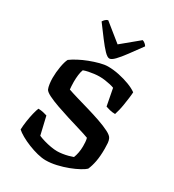

<svg xmlns="http://www.w3.org/2000/svg" viewBox="-228 -1103 1111 1229"><g transform="rotate(30 328.0 -488.5)"><path d="M305 0Q277 0 243 -8.5Q209 -17 174 -31Q139 -45 111 -61Q83 -77 68 -91Q69 -121 74 -154.5Q79 -188 86 -217Q93 -246 100 -263Q120 -263 138.5 -258.5Q157 -254 166 -251L197 -119Q215 -111 240.5 -103.5Q266 -96 292.5 -91.5Q319 -87 339 -87Q355 -87 376.5 -90Q398 -93 418.5 -98.5Q439 -104 452 -109Q459 -126 463.5 -149.5Q468 -173 468 -198Q468 -211 467 -227.5Q466 -244 462 -257Q433 -268 389 -281Q345 -294 297 -309Q249 -324 205 -339.5Q161 -355 130 -370.5Q99 -386 92 -400Q86 -414 83 -436Q80 -458 80 -479Q80 -521 87.5 -563.5Q95 -606 106 -627Q126 -642 157 -658.5Q188 -675 223.5 -688.5Q259 -702 293 -711Q327 -720 352 -720Q392 -720 434.5 -711Q477 -702 513.5 -688Q550 -674 573 -657Q572 -637 568.5 -611.5Q565 -586 561 -560Q557 -534 551.5 -513Q546 -492 542 -479Q520 -479 500.5 -484Q481 -489 471 -493L447 -618Q435 -623 417 -627Q399 -631 378.5 -634Q358 -637 338 -637Q319 -637 298.5 -634.5Q278 -632 258.5 -628Q239 -624 223 -618Q216 -601 213 -576Q210 -551 210 -526Q210 -509 211 -494.5Q212 -480 213 -470Q238 -461 280.5 -448.5Q323 -436 373 -421.5Q423 -407 469 -391Q515 -375 547.5 -358.5Q580 -342 587 -325Q593 -312 594.5 -295Q596 -278 596 -253Q596 -198 588.5 -158.5Q581 -119 568 -90Q557 -79 529 -63.5Q501 -48 463 -33.5Q425 -19 383.5 -9.5Q342 0 305 0ZM332 -768Q317 -768 293.5 -792.5Q270 -817 239.5 -857.5Q209 -898 171 -949Q176 -958 185 -966.5Q194 -975 204 -977L333 -873L459 -977Q469 -974 478.5 -966Q488 -958 492 -950Q454 -898 423.5 -856.5Q393 -815 370 -791.5Q347 -768 332 -768Z"/></g></svg>

Font: Texturina Medium 12pt SemiBold
Style: Regular
Weight: 600
Version: Version 1.002